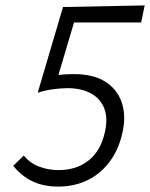

<svg xmlns="http://www.w3.org/2000/svg" viewBox="-20 -681 555 710"><path d="M120 -340 213 -655 515 -661 502 -598H216L263 -629L186 -370ZM68 -106Q90 -78 124.5 -65Q159 -52 196 -52Q263 -52 307.5 -87.5Q352 -123 367 -189Q380 -242 366 -279Q352 -316 316.5 -335.5Q281 -355 229 -355Q204 -355 173 -350.5Q142 -346 120 -338L147 -395Q167 -401 196.5 -404Q226 -407 252 -407Q328 -407 372.5 -377Q417 -347 432 -296.5Q447 -246 431 -183Q417 -124 383.5 -80.5Q350 -37 302 -14Q254 9 195 9Q140 9 99 -11Q58 -31 29 -68Z"/></svg>

Font: Ysabeau Infant
Style: Italic
Weight: 400
Italic angle: -12°
Designer: Christian Thalmann (Catharsis Fonts)
Version: Version 2.001;gftools[0.9.30]; featfreeze: ss01,ss02,lnum